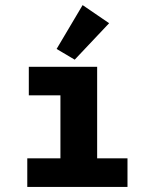

<svg xmlns="http://www.w3.org/2000/svg" viewBox="-20 -733 603 753"><path d="M273 -499 408 -642 304 -713 202 -541ZM87 0H480V-112H361V-471H93V-359H217V-112H87Z"/></svg>

Font: Inconsolata SemiExpanded Black
Style: Regular
Weight: 900
Width: 6
Monospace: yes
Designer: Raph Levien, Cyreal, Brenton Simpson
Foundry: Raph Levien, Cyreal, Google
Version: Version 3.100